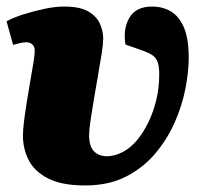

<svg xmlns="http://www.w3.org/2000/svg" viewBox="-21 -552 636 586"><path d="M239 14Q167 14 125.5 -7.5Q84 -29 66.5 -63.5Q49 -98 49 -138Q49 -156 52.5 -183.5Q56 -211 61 -242.5Q66 -274 71.5 -305Q77 -336 81 -360.5Q85 -385 85 -398Q85 -410 77.5 -416.5Q70 -423 59 -423Q51 -423 40 -420.5Q29 -418 19 -415L-1 -487Q21 -499 51.5 -508.5Q82 -518 114.5 -525Q147 -532 175 -532Q223 -532 248.5 -517Q274 -502 284 -479.5Q294 -457 294 -434Q294 -419 289.5 -389.5Q285 -360 278.5 -324Q272 -288 266 -251.5Q260 -215 255.5 -185.5Q251 -156 251 -140Q251 -105 266 -90Q281 -75 307 -75Q331 -76 354.5 -88.5Q378 -101 397.5 -124.5Q417 -148 432 -179Q447 -210 456 -247Q465 -284 465 -324Q465 -352 459 -365.5Q453 -379 439.5 -386.5Q426 -394 402 -402L362 -416Q354 -464 374 -498Q394 -532 443 -532Q475 -532 500 -517.5Q525 -503 540 -469Q555 -435 555 -375Q555 -334 545 -282Q535 -230 512 -178Q489 -126 452 -82.5Q415 -39 362.5 -12.5Q310 14 239 14Z"/></svg>

Font: Literata 18pt Black
Style: Italic
Weight: 900
Italic angle: -2°
Designer: Latin by Veronika Burian and Jose Scaglione. Greek by Irene Vlachou. Cyrillic by Vera Evstafieva
Foundry: TypeTogether
Version: Version 3.103;gftools[0.9.29]